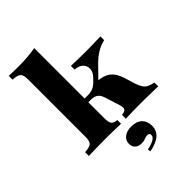

<svg xmlns="http://www.w3.org/2000/svg" viewBox="-248 -732 1054 1054"><g transform="rotate(-45 279.0 -205.0)"><path d="M152.4 -2.4Q117.7 -2.4 87.1 -1.6Q56.5 -0.8 18.5 0V-29L33.1 -30.6Q61.3 -33.9 70.6 -45.6Q79.8 -57.3 79.8 -87.1V-209.7H225V-87.1Q225 -55.6 232.7 -44.4Q240.3 -33.1 260.5 -29.8L268.5 -29V0Q234.7 -0.8 208.1 -1.6Q181.5 -2.4 152.4 -2.4ZM79.8 -209.7V-532.3Q79.8 -563.7 70.6 -575.8Q61.3 -587.9 32.3 -591.1L18.5 -592.7V-621.8Q40.3 -621 58.1 -620.6Q75.8 -620.2 98.4 -620.2Q134.7 -620.2 165.3 -623Q196 -625.8 225 -630.6V-621.8V-209.7ZM306.5 -0.8V-30.6Q330.6 -33.1 336.7 -42.7Q342.7 -52.4 335.5 -77.4L308.9 -161.3Q300.8 -187.9 285.9 -199.2Q271 -210.5 243.5 -210.5H211.3V-239.5H251.6Q274.2 -239.5 290.7 -246.8Q307.3 -254 322.6 -270.2L338.7 -286.3Q355.6 -303.2 360.1 -321.4Q364.5 -339.5 358.5 -354.8Q352.4 -370.2 337.1 -379.8Q321.8 -389.5 298.4 -390.3V-419.4Q327.4 -418.5 354.4 -417.7Q381.5 -416.9 412.1 -416.9Q429.8 -416.9 445.6 -417.3Q461.3 -417.7 480.6 -418.1Q500 -418.5 527.4 -419.4V-390.3Q500.8 -383.9 479 -372.6Q457.3 -361.3 437.9 -345.2Q418.5 -329 397.6 -306.5L328.2 -235.5V-258.9Q370.2 -256.5 395.2 -246Q420.2 -235.5 436.3 -212.9Q452.4 -190.3 463.7 -150.8L479 -100.8Q487.1 -77.4 496.4 -63.3Q505.6 -49.2 520.6 -41.9Q535.5 -34.7 558.1 -30.6V-0.8Q535.5 -1.6 513.7 -2Q491.9 -2.4 470.2 -2.8Q448.4 -3.2 425.8 -3.2Q396 -3.2 366.5 -2.8Q337.1 -2.4 306.5 -0.8ZM275.8 221 272.6 204Q305.6 197.6 324.2 186.7Q342.7 175.8 342.7 161.3Q342.7 146 325.8 146Q313.7 146 302 151.2Q290.3 156.5 271.8 156.5Q248.4 156.5 234.7 143.5Q221 130.6 221 108.9Q221 82.3 241.9 66.1Q262.9 50 297.6 50Q337.1 50 359.3 71Q381.5 91.9 381.5 128.2Q381.5 164.5 355.6 187.5Q329.8 210.5 275.8 221Z"/></g></svg>

Font: Playfair 5pt SemiExpanded Light Black
Style: Regular
Weight: 900
Version: Version 2.203